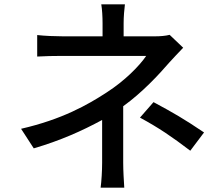

<svg xmlns="http://www.w3.org/2000/svg" viewBox="-20 -826 1040 893"><path d="M553 -69V-332C641 -395 718 -478 769 -537C787 -557 811 -582 832 -604L769 -664C750 -659 725 -657 699 -657H555V-718C555 -747 558 -783 561 -806H451C455 -783 457 -748 457 -718V-657H274C240 -657 187 -659 153 -663V-563C183 -565 235 -566 271 -566H660C628 -519 560 -450 476 -396C387 -338 269 -271 78 -227L137 -136C260 -172 361 -217 455 -268V-69C455 -32 452 18 448 47H558C556 16 553 -32 553 -69ZM929 -210C834 -274 787 -301 694 -351L631 -279C721 -230 778 -191 865 -125L929 -210Z"/></svg>

Font: Glow Sans SC Normal Medium
Style: Regular
Weight: 600
Designer: Ryoko NISHIZUKA (kana, bopomofo & ideographs); Paul D. Hunt (Latin, Greek & Cyrillic); Sandoll Communications, Soo-young
Version: Version 0.93